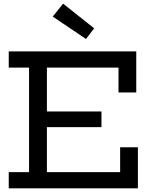

<svg xmlns="http://www.w3.org/2000/svg" viewBox="-20 -1034 833 1054"><path d="M537 -422V-336H195V-422ZM639.5 -225.5H737V0H28V-89H139.5V-663H28V-752H728V-526.5H630.5V-663H237.5V-89H639.5ZM326.5 -1014 269.5 -943 452 -820 497 -878.5Z"/></svg>

Font: Hepta Slab ExtraLight Medium
Style: Regular
Weight: 500
Version: Version 1.100